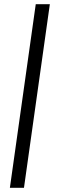

<svg xmlns="http://www.w3.org/2000/svg" viewBox="-20 -651 284 913"><path d="M27 242 150 -631H217L94 242Z"/></svg>

Font: Alumni Sans Thin Medium
Style: Italic
Weight: 500
Italic angle: -8°
Version: Version 1.016